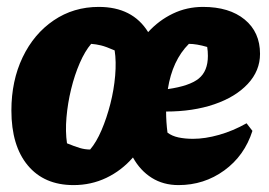

<svg xmlns="http://www.w3.org/2000/svg" viewBox="-20 -523 780 556"><path d="M193 13Q108 13 60.5 -44Q13 -101 13 -203Q13 -289 45.5 -357Q78 -425 135.5 -464Q193 -503 266 -503Q364 -503 409 -430Q440 -464 480.5 -483.5Q521 -503 568 -503Q644 -503 688.5 -466.5Q733 -430 733 -367Q733 -318 697.5 -280Q662 -242 600.5 -221Q539 -200 461 -200Q461 -170 465 -139Q478 -129 497 -125Q516 -121 539 -121Q574 -121 614.5 -132.5Q655 -144 694 -166L711 -144Q688 -72 629.5 -29.5Q571 13 497 13Q453 13 419.5 -8Q386 -29 365 -67Q332 -29 288 -8Q244 13 193 13ZM527 -396Q479 -348 466 -265Q529 -274 555.5 -295.5Q582 -317 582 -361Q582 -375 580 -387Q549 -396 527 -396ZM241 -90Q259 -111 274 -146Q289 -181 299.5 -222Q310 -263 313.5 -304Q317 -345 312 -377Q287 -388 272.5 -391.5Q258 -395 244 -396Q226 -375 211 -340.5Q196 -306 186 -265Q176 -224 172.5 -183Q169 -142 174 -108Q196 -99 211 -94.5Q226 -90 241 -90Z"/></svg>

Font: Piazzolla ExtraBold
Style: Italic
Weight: 800
Italic angle: -11.3°
Designer: Juan Pablo del Peral
Foundry: Huerta Tipografica
Version: Version 1.330